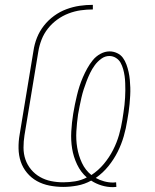

<svg xmlns="http://www.w3.org/2000/svg" viewBox="-20 -763 640 792"><path d="M446 9Q422 9 399 2Q376 -5 356 -18Q329 -3 299 2.5Q269 8 241 8Q212 8 184 2.5Q156 -3 132.5 -16Q109 -29 91.5 -50Q74 -71 65.5 -96.5Q57 -122 56.5 -151Q56 -180 61 -208L118 -553Q122 -581 132.5 -607.5Q143 -634 161 -657Q179 -680 203 -697.5Q227 -715 254 -725Q281 -735 308 -739Q335 -743 363 -743V-724Q338 -724 313 -720.5Q288 -717 263 -707.5Q238 -698 216 -682Q194 -666 177.5 -645Q161 -624 151.5 -599.5Q142 -575 138 -550L81 -205Q77 -180 77 -154Q77 -128 85 -105Q93 -82 108.5 -63.5Q124 -45 145 -33Q166 -21 190.5 -16Q215 -11 241 -11Q265 -11 290 -15Q315 -19 338 -31Q313 -53 298 -84.5Q283 -116 277.5 -150Q272 -184 274 -220.5Q276 -257 282 -294Q285 -313 289 -332Q293 -351 297.5 -370Q302 -389 308 -407.5Q314 -426 322 -444.5Q330 -463 340 -481Q350 -499 363 -515Q376 -531 394.5 -541Q413 -551 432 -551Q448 -551 463 -544Q478 -537 487 -524.5Q496 -512 501.5 -497Q507 -482 510.5 -466Q514 -450 515.5 -434Q517 -418 517.5 -401.5Q518 -385 517 -368Q516 -351 514.5 -334Q513 -317 510.5 -300.5Q508 -284 505 -267Q500 -234 490.5 -201Q481 -168 465.5 -137Q450 -106 427.5 -78Q405 -50 375 -29Q391 -20 409.5 -15Q428 -10 447 -10Q450 -10 453 -10.5Q456 -11 459 -11L460 8Q456 8 453 8.5Q450 9 446 9ZM357 -41Q386 -60 408.5 -87Q431 -114 446.5 -144.5Q462 -175 471 -206.5Q480 -238 485 -270Q487 -285 489.5 -300Q492 -315 493.5 -330Q495 -345 496 -360.5Q497 -376 497 -390.5Q497 -405 496.5 -420Q496 -435 494 -449.5Q492 -464 488 -478Q484 -492 477.5 -504Q471 -516 458.5 -524Q446 -532 431 -532Q413 -532 397.5 -520.5Q382 -509 371 -494Q360 -479 352 -462.5Q344 -446 337.5 -429Q331 -412 325.5 -395Q320 -378 316 -360.5Q312 -343 308.5 -325.5Q305 -308 302 -291Q297 -256 295 -221.5Q293 -187 298.5 -154Q304 -121 318 -91Q332 -61 357 -41Z"/></svg>

Font: Iosevka Curly ThExObl
Style: Regular
Weight: 100
Width: 7
Italic angle: -9°
Monospace: yes
Designer: Belleve Invis
Foundry: Belleve Invis
Version: Version 11.1.0; ttfautohint (v1.8.3)